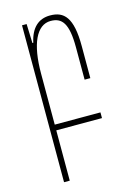

<svg xmlns="http://www.w3.org/2000/svg" viewBox="-112 -552 594 844"><g transform="rotate(-15 185.0 -130.0)"><path d="M72 232H98V3H306V-23H98V-256C98 -389 134 -468 198 -468C250 -468 276 -436 276 -327V-180H302V-326C302 -457 265 -492 202 -492C149 -492 114 -460 100 -395H96L93 -482H72Z"/></g></svg>

Font: Noto Sans Armenian ExtraCondensed Thin
Style: Regular
Weight: 100
Width: 2
Designer: Monotype Design Team
Foundry: Monotype Imaging Inc.
Version: Version 2.008